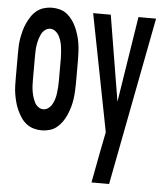

<svg xmlns="http://www.w3.org/2000/svg" viewBox="-53 -574 706 836"><g transform="rotate(5 300.0 -156.5)"><path d="M141 8Q124 8 106.5 3Q89 -2 75 -13Q61 -24 51 -39Q41 -54 33.5 -70.5Q26 -87 21.5 -104Q17 -121 14 -138.5Q11 -156 10.5 -174Q10 -192 10 -210V-310Q10 -328 10.5 -346Q11 -364 14 -381.5Q17 -399 21.5 -416Q26 -433 33.5 -449.5Q41 -466 51 -481Q61 -496 75 -507Q89 -518 106.5 -523Q124 -528 141 -528Q159 -528 176.5 -523Q194 -518 207.5 -507Q221 -496 231.5 -481Q242 -466 249 -449.5Q256 -433 261 -416Q266 -399 268.5 -381.5Q271 -364 272 -346Q273 -328 273 -310V-210Q273 -192 272 -174Q271 -156 268.5 -138.5Q266 -121 261 -104Q256 -87 249 -70.5Q242 -54 231.5 -39Q221 -24 207.5 -13Q194 -2 176.5 3Q159 8 141 8ZM141 -84Q153 -84 163.5 -92Q174 -100 180 -111.5Q186 -123 189.5 -135Q193 -147 194.5 -159.5Q196 -172 197 -184.5Q198 -197 198 -210V-310Q198 -323 197 -335.5Q196 -348 194.5 -360.5Q193 -373 189.5 -385Q186 -397 180 -408.5Q174 -420 163.5 -428Q153 -436 141 -436Q129 -436 118.5 -428Q108 -420 102.5 -408.5Q97 -397 93.5 -385Q90 -373 88 -360.5Q86 -348 85.5 -335.5Q85 -323 85 -310V-210Q85 -197 85.5 -184.5Q86 -172 88 -159.5Q90 -147 93.5 -135Q97 -123 102.5 -111.5Q108 -100 118.5 -92Q129 -84 141 -84ZM378 215Q385 179 391.5 143.5Q398 108 405 72L421 -8L321 -520H398L460 -145L519 -520H596L455 215Z"/></g></svg>

Font: Iosevka Semibold Extended
Style: Regular
Weight: 600
Width: 7
Monospace: yes
Designer: Belleve Invis
Foundry: Belleve Invis
Version: Version 32.5.0; ttfautohint (v1.8.4)